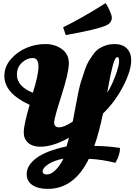

<svg xmlns="http://www.w3.org/2000/svg" viewBox="-20 -994 866 1238"><path d="M826 -606Q826 -538 774 -437.5Q722 -337 644 -262Q618 -136 588 -53Q672 -53 754 -40Q754 5 724 56Q639 34 553 30Q458 224 288 224Q225 224 188.5 199Q152 174 152 129Q152 72 215 25Q278 -22 409 -50L425 -106Q322 -48 239 -48Q190 -48 161.5 -73Q133 -98 133 -142Q133 -186 171 -318Q8 -393 8 -504Q8 -564 50 -612.5Q92 -661 151 -685.5Q210 -710 272 -710Q334 -710 379 -677.5Q424 -645 424 -586Q424 -527 376.5 -378.5Q329 -230 329 -205Q329 -173 361.5 -173Q394 -173 449 -210L459 -263Q487 -419 501 -463.5Q515 -508 527.5 -544Q540 -580 552.5 -600.5Q565 -621 582.5 -645Q600 -669 619 -681Q665 -710 717.5 -710Q770 -710 798 -681.5Q826 -653 826 -606ZM701 -881Q701 -846 664 -830Q608 -804 404 -768L387 -818Q510 -878 661 -974Q672 -959 686.5 -927Q701 -895 701 -881ZM192 -396Q228 -510 228 -565Q228 -620 191 -620Q154 -620 121.5 -590Q89 -560 89 -513Q89 -437 192 -396ZM255 111Q255 131 282 131Q309 131 338 102.5Q367 74 389 29Q329 40 292 64.5Q255 89 255 111ZM738 -626Q722 -626 709 -578Q689 -501 671 -396Q700 -440 724 -505.5Q748 -571 748 -598.5Q748 -626 738 -626Z"/></svg>

Font: Oleo Script Swash Caps
Style: Bold
Weight: 700
Designer: Soytutype
Foundry: Soytutype
Version: Version 1.002